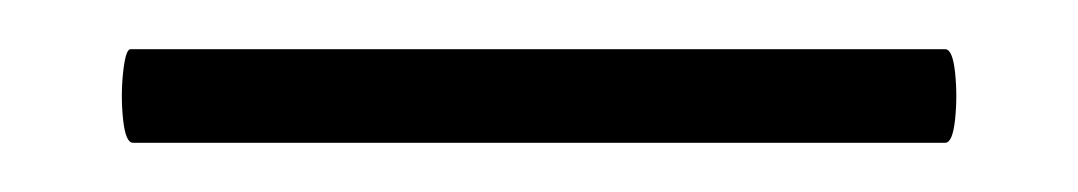

<svg xmlns="http://www.w3.org/2000/svg" viewBox="-20 17 438 78"><path d="M34 75Q31 75 30 65.5Q29 56 30 46.5Q31 37 33 37H364Q367 37 368 46.5Q369 56 368 65.5Q367 75 364 75Z"/></svg>

Font: Cormorant Garamond Light Light
Style: Regular
Weight: 300
Version: Version 4.001